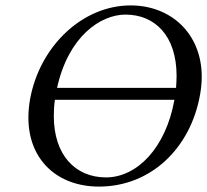

<svg xmlns="http://www.w3.org/2000/svg" viewBox="-20 -678 766 710"><path d="M720 -329C724 -352 726 -373 726 -394C726 -555 611 -658 463 -658C284 -658 126 -506 91 -310C87 -287 85 -264 85 -243C85 -85 194 12 346 12C537 12 685 -129 720 -329ZM625 -309C593 -130 486 -22 372 -22C259 -22 179 -104 179 -249C179 -267 180 -288 183 -309ZM631 -353H191C233 -544 352 -624 444 -624C552 -624 633 -547 633 -397C633 -383 632 -368 631 -353Z"/></svg>

Font: Libertinus Serif
Style: Italic
Weight: 400
Italic angle: -12°
Designer: Philipp H. Poll, Khaled Hosny
Foundry: Caleb Maclennan
Version: Version 7.050;RELEASE